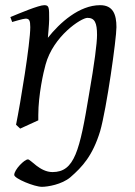

<svg xmlns="http://www.w3.org/2000/svg" viewBox="-20 -477 522 742"><path d="M42 5 58 20 128 -12V-32C128 -110 148 -199 156 -227C186 -338 294 -408 318 -408C346 -408 355 -389 355 -342C355 -310 345 -232 324 -112C288 106 268 188 183 188C134 188 99 139 88 139C74 139 35 179 35 199C35 213 113 245 142 245C164 245 219 236 252 208C298 168 338 125 367 30C392 -57 430 -327 430 -372C430 -421 417 -457 367 -457C286 -457 211 -389 165 -331C165 -333 170 -384 170 -402C170 -448 170 -457 151 -457C130 -457 56 -426 20 -411L27 -392C31 -393 70 -405 79 -405C93 -405 97 -398 97 -372C97 -310 59 -78 42 5Z"/></svg>

Font: Temporarium
Style: Italic
Weight: 400
Italic angle: -7°
Version: Version 1.1